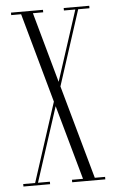

<svg xmlns="http://www.w3.org/2000/svg" viewBox="-52 -736 454 771"><g transform="rotate(-5 175.5 -350.0)"><path d="M11 0V-10H59L162.5 -329L62 -690H22V-700H151V-690H109.5L188.5 -406.5L280.5 -690H234.5V-700H337.5V-690H292L194 -387.5L299.5 -10H341V0H207.5V-10H252L168 -310L70.5 -10H118.5V0Z"/></g></svg>

Font: Imbue 100pt ExtraLight
Style: Regular
Weight: 200
Designer: Tyler Finck
Foundry: Etcetera Type Company
Version: Version 1.102; ttfautohint (v1.8.3)